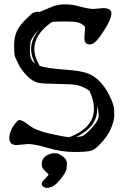

<svg xmlns="http://www.w3.org/2000/svg" viewBox="-20 -701 586 898"><path d="M182.9 172.4C187.9 175.9 194.5 177.7 202.6 177.7H208V176.3C224.9 174.6 242.4 162.7 260.3 140.4C278.2 118.1 288.1 102.7 290 94.2C292 85.8 293 75.4 293 63C293 50.6 286.7 40 274.2 31C261.6 22.1 252.8 17.3 247.6 16.6C242.4 16 237.3 15.5 232.4 15.4C227.5 15.2 221 16.6 212.9 19.5C187.8 28.3 175.3 43.8 175.3 65.9C175.3 74.1 176.5 80.3 179 84.7C181.4 89.1 186.3 94.7 193.6 101.6C200.9 108.4 205.6 113.1 207.5 115.7C205.6 118.7 201 123.9 193.8 131.3C186.7 138.8 181.8 144.4 179.2 147.9C176.6 151.5 175.3 155.6 175.3 160.2C175.3 164.7 177.8 168.8 182.9 172.4ZM417.5 -659.2C402.5 -659.2 382.1 -662.8 356.2 -669.9C330.3 -677.1 307 -680.7 286.1 -680.7C265.3 -680.7 246.4 -677.7 229.5 -671.9L166 -645.5H161.1L157.2 -646.5L135.3 -641.6C129.4 -638.3 116.9 -627.1 97.9 -607.9C78.9 -588.7 65.4 -570.1 57.6 -552.2C49.8 -534.3 45.9 -512.5 45.9 -486.8C45.9 -461.1 47.4 -443.8 50.3 -435.1L72.3 -389.6C101.2 -345.1 130.7 -319.7 160.6 -313.5C172.7 -310.9 200.8 -309.2 244.9 -308.6C289 -307.9 318 -306.6 331.8 -304.4C345.6 -302.3 358.8 -298.3 371.3 -292.2C383.9 -286.2 393.1 -280.6 398.9 -275.4C412.6 -245.1 419.4 -217.4 419.4 -192.4C419.4 -133.1 380.9 -88.7 303.7 -59.1C286.8 -60.7 256.5 -66.3 212.9 -75.9C169.3 -85.5 137 -98.6 116.2 -115C95.4 -131.4 80.4 -139.6 71.3 -139.6H69.8L67.9 -138.7H66.9L65.4 -137.7C58.9 -134.1 49.8 -123 38.1 -104.5L37.6 -104C28.2 -85.1 23.4 -69.3 23.4 -56.6V-54.7C23.4 -44.6 26.3 -36.7 32 -31C37.7 -25.3 45.6 -22.5 55.7 -22.5H56.2L111.8 -27.3C132 -27.3 163 -21.2 204.8 -8.8C246.7 3.6 288.1 9.8 329.1 9.8C370.1 9.8 396.9 7.5 409.4 2.9C422 -1.6 438.5 -15.5 459 -38.8C479.5 -62.1 493.9 -85.2 502.2 -108.2C510.5 -131.1 514.6 -148.4 514.6 -159.9C514.6 -171.5 514 -183.6 512.7 -196.3C511.4 -209 504.1 -229 490.7 -256.3C464 -309.4 429.7 -343.6 387.7 -358.9C369.1 -366 333 -371.7 279.3 -375.7C225.6 -379.8 187.8 -385.4 166 -392.6C149.1 -420.2 140.6 -446.8 140.6 -472.2C140.6 -517.4 167.5 -559.1 221.2 -597.2C222.2 -597.5 224.9 -598.1 229.5 -599.1C234 -600.1 254.1 -600.6 289.6 -600.6C325 -600.6 348.3 -597.2 359.4 -590.3C370.4 -583.5 376.5 -578.3 377.4 -574.7V-574.2L377.9 -567.4C377.9 -564.5 377.4 -558.6 376.5 -549.8C375.5 -541 375 -531.6 375 -521.5C375 -511.4 377.2 -504.2 381.6 -499.8C386 -495.4 392.5 -493.2 401.1 -493.2C409.7 -493.2 419.3 -498.3 429.7 -508.5C440.1 -518.8 454.6 -538.9 473.1 -568.8C491.7 -598.8 501 -622 501 -638.4C501 -654.9 488 -663.1 461.9 -663.1ZM335.9 -59.6C401.7 -91.8 434.6 -135.4 434.6 -190.4C434.6 -195.6 434.2 -201 433.6 -206.5C438.8 -190.3 441.4 -174.5 441.4 -159.2C441.4 -143.9 430.3 -124.5 408.2 -101.1C386.1 -77.6 370.2 -65 360.6 -63.2C351 -61.4 342.8 -60.2 335.9 -59.6ZM123.3 -506.8C125.4 -514 130.5 -523.3 138.4 -534.7C146.4 -546.1 154.8 -555.5 163.6 -563C138.2 -534 125.5 -503.6 125.5 -471.7C125.5 -449.5 131.7 -426.8 144 -403.3C128.1 -415 120.1 -433.4 120.1 -458.5C120.1 -483.6 121.2 -499.7 123.3 -506.8Z"/></svg>

Font: Drukaatie burti
Style: Regular
Weight: 400
Version: Version 0.14.4